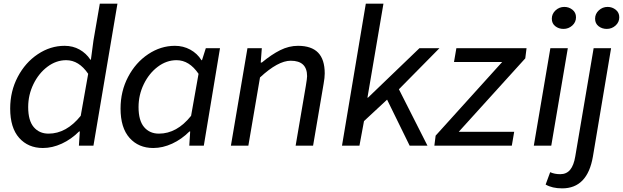

<svg xmlns="http://www.w3.org/2000/svg" viewBox="-20 -801 3426 1056"><path d="M36 -204Q36 -299 77.5 -378Q119 -457 188 -503Q257 -549 335 -549Q381 -549 417.5 -528.5Q454 -508 477 -473H480L494 -578L529 -781H626L494 0H414L419 -78H415Q372 -35 320 -11Q268 13 216 13Q135 13 85.5 -42.5Q36 -98 36 -204ZM424 -164 465 -395Q414 -470 344 -470Q289 -470 241 -434Q193 -398 164 -338.5Q135 -279 135 -212Q135 -138 165.5 -102Q196 -66 247 -66Q345 -66 424 -164Z M643 -204Q643 -299 684.5 -378Q726 -457 795 -503Q864 -549 942 -549Q988 -549 1026.5 -528Q1065 -507 1088 -470H1091L1112 -536H1190L1101 0H1021L1026 -78H1022Q979 -35 927 -11Q875 13 823 13Q742 13 692.5 -42.5Q643 -98 643 -204ZM1031 -164 1072 -395Q1021 -470 951 -470Q896 -470 848 -434Q800 -398 771 -338.5Q742 -279 742 -212Q742 -138 772.5 -102Q803 -66 854 -66Q953 -66 1031 -164Z M1341 -536H1420L1414 -457H1420Q1473 -501 1521 -525Q1569 -549 1619 -549Q1693 -549 1729.5 -511.5Q1766 -474 1766 -397Q1766 -374 1760 -341L1702 0H1606L1662 -328Q1669 -370 1669 -382Q1669 -467 1579 -467Q1509 -467 1410 -375L1346 0H1250Z M1992 -781H2089L2001 -264H2004L2287 -536H2397L2174 -310L2331 0H2233L2109 -253L1982 -135L1957 0H1861Z M2376 -55 2742 -460H2477L2490 -536H2876L2869 -480L2503 -76H2808L2795 0H2369Z M3007 -536H3103L3012 0H2916ZM3015 -698Q3015 -725 3035.5 -744Q3056 -763 3084 -763Q3109 -763 3128.5 -747.5Q3148 -732 3148 -706Q3148 -679 3127.5 -660.5Q3107 -642 3079 -642Q3053 -642 3034 -657Q3015 -672 3015 -698Z M2981 214 3006 146Q3030 157 3061 157Q3096 157 3116 132.5Q3136 108 3144 59L3245 -536H3341L3241 60Q3211 235 3072 235Q3017 235 2981 214ZM3253 -698Q3253 -725 3273.5 -744Q3294 -763 3322 -763Q3347 -763 3366.5 -747.5Q3386 -732 3386 -706Q3386 -679 3365.5 -660.5Q3345 -642 3317 -642Q3291 -642 3272 -657Q3253 -672 3253 -698Z"/></svg>

Font: Nebula Sans Medium
Style: Regular
Weight: 500
Italic angle: -9°
Designer: Paul D. Hunt for Adobe (as Source Sans)
Foundry: Nebula Entertainment & Broadcasting LLC
Version: Version 1.010